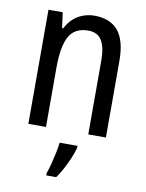

<svg xmlns="http://www.w3.org/2000/svg" viewBox="-86 -608 677 890"><g transform="rotate(10 252.5 -163.0)"><path d="M286 -547Q361 -547 398.5 -501.5Q436 -456 436 -360V0H353V-347Q353 -410 333.5 -442Q314 -474 270 -474Q207 -474 180.5 -427Q154 -380 154 -279V0H71V-537H138L148 -464H153Q167 -491 187 -509.5Q207 -528 233 -537.5Q259 -547 286 -547ZM313 71Q307 93 295.5 120.5Q284 148 270 174Q256 200 241 221H194V210Q201 192 208 165Q215 138 221 109.5Q227 81 229 61H313Z"/></g></svg>

Font: Noto Sans Khmer Condensed
Style: Regular
Weight: 400
Width: 3
Designer: Danh Hong and the Monotype Design Team
Foundry: Monotype Imaging Inc.
Version: Version 2.004